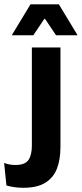

<svg xmlns="http://www.w3.org/2000/svg" viewBox="-72 -710 387 910"><path d="M79 -88.5V-485H214.5V-88.5ZM38.5 180Q15 180 -6 176.8Q-27 173.5 -41.5 169L-52.5 62.5Q-40 67 -26.8 69.5Q-13.5 72 1 72Q47 72 63 48Q79 24 79 -19V-120.5H214.5V-13Q214.5 45.5 198 88.8Q181.5 132 143 156Q104.5 180 38.5 180ZM72.5 -689.5H207L294.5 -545V-543H193.5L141.5 -620.5H138L86 -543H-15V-545Z"/></svg>

Font: AnekLatin_SemiExpandedSemiBold
Style: Regular
Weight: 600
Width: 6
Designer: Yesha Goshar
Foundry: Ek Type
Version: Version 1.003